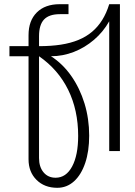

<svg xmlns="http://www.w3.org/2000/svg" viewBox="-20 -720 645 915"><path d="M166 -452Q257.5 -388.5 305 -291.8Q352.5 -195 352.5 -72.5Q352.5 19.5 323.8 73.2Q295 127 245 127Q209 127 187.5 101.2Q166 75.5 166 33ZM306.5 -652.5V-700H264.5Q195 -700 155.5 -660.8Q116 -621.5 116 -552.5V-500H25V-452H116V39Q116 99.5 154 137.2Q192 175 253 175Q298.5 175 332.8 144Q367 113 386 57Q405 1 405 -73.5Q405 -154 382.8 -226.8Q360.5 -299.5 319.8 -357.8Q279 -416 223 -452Q279 -452 331.8 -472.5Q384.5 -493 428.2 -530.5Q472 -568 500.5 -618.5V0H551.5V-700H500.5Q487.5 -657.5 467.2 -625Q447 -592.5 419 -568.8Q391 -545 354 -529.8Q317 -514.5 270.2 -507.2Q223.5 -500 166 -500V-547Q166 -602 190 -627.2Q214 -652.5 265.5 -652.5Z"/></svg>

Font: Overused Grotesk Light
Style: Regular
Weight: 300
Designer: RandomMaerks
Version: Version 0.005